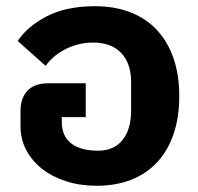

<svg xmlns="http://www.w3.org/2000/svg" viewBox="-20 -586 637 618"><path d="M291 12Q238 12 193 -2.5Q148 -17 115.5 -42.5Q83 -68 64.5 -103Q46 -138 46 -180V-229Q46 -270 68.5 -294Q91 -318 136 -318H256V-209H179V-193Q179 -148 209 -124.5Q239 -101 296 -101Q347 -101 374.5 -135.5Q402 -170 402 -230V-322Q402 -382 370 -415.5Q338 -449 280 -449Q252 -449 227.5 -442Q203 -435 183.5 -424Q164 -413 149.5 -399.5Q135 -386 127 -374L37 -454Q68 -501 130.5 -533.5Q193 -566 286 -566Q349 -566 399.5 -546.5Q450 -527 485 -489.5Q520 -452 538.5 -398.5Q557 -345 557 -277Q557 -209 539 -155.5Q521 -102 486.5 -64.5Q452 -27 402.5 -7.5Q353 12 291 12Z"/></svg>

Font: IBM-Poppins
Style: Poppins-Bold
Weight: 700
Designer: Mike Abbink, Paul van der Laan, Pieter van Rosmalen, Ben Mitchell, Mark Frömberg
Foundry: Bold Monday
Version: Version 1.1